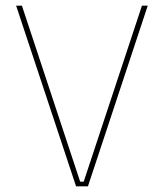

<svg xmlns="http://www.w3.org/2000/svg" viewBox="-20 -659 580 679"><path d="M249 0 37 -639H57.5L263.5 -16.5H276L482 -639H502.5L291 0Z"/></svg>

Font: Anek Tamil Thin
Style: Regular
Weight: 250
Designer: Aadarsh Rajan (Tamil), Yesha Goshar (Latin)
Foundry: Ek Type
Version: Version 1.003